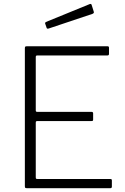

<svg xmlns="http://www.w3.org/2000/svg" viewBox="-20 -984 656 1004"><path d="M112 -740C110.7 -738.7 110 -735.7 110 -731V-11C110 -6.3 110.7 -3.3 112 -2C113.3 -0.7 116 0 120 0H557C562.3 0 565 -2.7 565 -8V-40C565 -43.3 564.3 -45.5 563 -46.5C561.7 -47.5 559.3 -48 556 -48H177C173 -48 170.3 -48.5 169 -49.5C167.7 -50.5 167 -53 167 -57V-342C167 -346 167.7 -348.5 169 -349.5C170.3 -350.5 173 -351 177 -351H458C461.3 -351 463.7 -351.5 465 -352.5C466.3 -353.5 467 -355.7 467 -359V-391C467 -396.3 464.3 -399 459 -399H177C173 -399 170.3 -399.5 169 -400.5C167.7 -401.5 167 -403.7 167 -407V-685C167 -689 167.7 -691.5 169 -692.5C170.3 -693.5 173 -694 177 -694H541C544.3 -694 546.7 -694.7 548 -696C549.3 -697.3 550 -699.7 550 -703V-734C550 -739.3 547.7 -742 543 -742H120C116 -742 113.3 -741.3 112 -740ZM470 -924 459 -959C458.3 -961 457.2 -962.3 455.5 -963C453.8 -963.7 452 -963.7 450 -963L220 -869C217.3 -867.7 216 -865.3 216 -862C216 -860 216.3 -858.7 217 -858L223 -841C223.7 -836.3 226 -834 230 -834C232 -834 233.7 -834.3 235 -835L462 -911C468 -913 471 -916 471 -920Z"/></svg>

Font: Libre Franklin ExtraLight
Style: Regular
Weight: 275
Designer: Pablo Impallari, Rodrigo Fuenzalida
Foundry: Impallari Type
Version: Version 1.002; ttfautohint (v1.5)